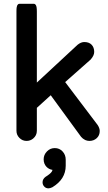

<svg xmlns="http://www.w3.org/2000/svg" viewBox="-20 -734 572 1020"><path d="M206.1 234.4Q206.1 217.3 221.7 205.6Q247.1 189.9 254.9 178.2Q257.8 173.3 258.8 168.5Q240.2 165.5 227.5 152.8Q211.9 136.7 211.9 112.3Q211.9 87.9 230 69.8Q247.1 52.7 271 52.7Q295.9 52.7 312.5 70.6Q329.1 88.4 329.1 114.3V146.5Q329.1 217.8 258.3 260.7Q246.1 266.6 237.3 266.6Q223.6 266.6 214.8 256.8Q206.1 247.6 206.1 234.4ZM67.4 -39.1V-672.9Q67.4 -688 68.6 -694.6Q69.8 -701.2 71 -704.3Q72.3 -707.5 75.4 -710.7Q78.6 -713.9 84 -713.9H159.2Q166 -713.9 170.4 -707Q175.8 -699.2 175.8 -672.9V-295.4L392.1 -496.1Q410.2 -510.7 427.7 -510.7Q453.1 -510.7 466.8 -496.3Q480.5 -481.9 480.5 -458Q480.5 -439 461.4 -417.5L326.2 -297.9L498.5 -70.3Q509.8 -53.2 509.8 -38.1Q509.8 -14.6 493.9 0Q478 14.6 455.1 14.6Q443.4 14.6 432.6 9.8Q418.9 2.9 410.6 -7.3L249.5 -228L175.8 -161.1V-39.1Q175.8 -14.2 155.8 2.4Q140.6 14.6 121.1 14.6Q99.1 14.6 83.3 -1.2Q67.4 -17.1 67.4 -39.1Z"/></svg>

Font: YuPearl-SemiBold
Style: SemiBold
Weight: 600
Designer: Max Yao
Foundry: Max-Everyday
Version: Version 1.011; ttfautohint (v1.8.3)